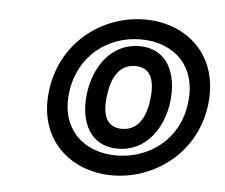

<svg xmlns="http://www.w3.org/2000/svg" viewBox="-38 -665 557 476"><g transform="rotate(5 240.5 -427.0)"><path d="M263 -281C182 -281 122 -334 133 -426C145 -520 218 -573 299 -573C380 -573 441 -520 429 -426C418 -334 344 -281 263 -281ZM257 -231C361 -231 464 -304 479 -426C494 -550 409 -623 305 -623C201 -623 98 -550 83 -426C68 -304 153 -231 257 -231ZM265 -298C335 -298 377 -359 385 -426C393 -495 367 -556 297 -556C227 -556 185 -495 177 -426C169 -359 195 -298 265 -298ZM271 -348C238 -348 220 -371 227 -426C234 -483 258 -506 291 -506C324 -506 342 -483 335 -426C328 -371 304 -348 271 -348Z"/></g></svg>

Font: Falling Sky
Style: ExtOuObl
Weight: 400
Designer: Paul D. Hunt
Foundry: Adobe Systems Incorporated
Version: Version 1.02